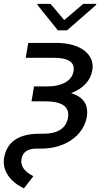

<svg xmlns="http://www.w3.org/2000/svg" viewBox="-69 -771 552 1009"><path d="M-47.6 59.7Q-26.6 -68.2 139.2 -68.2H160.5Q215.2 -68.2 248.2 -89.5Q281.2 -110.8 288.4 -152.7Q302.9 -238.6 166.2 -238.6H96.6L102.3 -271.3L109.4 -316.8H179Q208.5 -316.8 232.6 -322.3Q256.7 -327.8 274.7 -338.1Q292.6 -348.4 303.6 -363.3Q314.6 -378.2 317.5 -397Q328.8 -467.3 213.8 -467.3H66.1L79.5 -545.5H227.3Q274.1 -545.5 311.4 -535Q348.7 -524.5 373.8 -505.5Q398.8 -486.5 410.2 -460Q421.5 -433.6 416.2 -402Q409.4 -361.2 381 -330.4Q352.6 -299.7 304.7 -281.6Q402.7 -251.4 387.1 -157Q381.4 -121.8 361.5 -91.3Q341.6 -60.7 310.4 -38.2Q279.1 -15.6 237.7 -2.8Q196.4 9.9 147.7 9.9H123.6Q53.6 9.9 44 63.9Q34.4 119 106.5 154.8L56.8 218.8Q28.8 205.6 7.5 188Q-13.8 170.5 -27.3 149.9Q-40.8 129.3 -46.2 106.4Q-51.5 83.5 -47.6 59.7ZM127.8 -745 128.6 -750.7H196.7L268.5 -665.5L368.6 -750.7H436.8L436.1 -745L283.4 -611.5H235.1Z"/></svg>

Font: Inter P
Style: Italic
Weight: 400
Italic angle: -9.40001°
Designer: Rasmus Andersson
Foundry: rsms
Version: Version 3.018;git-588b23468